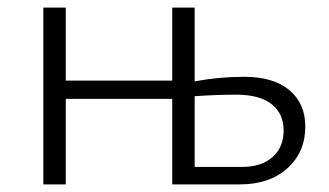

<svg xmlns="http://www.w3.org/2000/svg" viewBox="-20 -485 865 505"><path d="M783 -152Q783 -85 736 -42.5Q689 0 611 0H433V-225H153V0H94V-465H153V-273H433V-465H492V-271Q556 -283 622 -283Q699 -283 741 -248Q783 -213 783 -152ZM726 -142Q726 -186 694.5 -211Q663 -236 601 -236Q552 -236 492 -232V-46H617Q668 -46 697 -72Q726 -98 726 -142Z"/></svg>

Font: Ysabeau SC Semilight
Style: Regular
Weight: 300
Designer: Christian Thalmann (Catharsis Fonts)
Version: Version 0.003